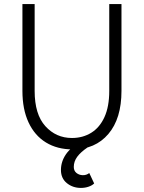

<svg xmlns="http://www.w3.org/2000/svg" viewBox="-20 -721 706 942"><path d="M337 12Q261 12 205.5 -22Q150 -56 120 -120.5Q90 -185 90 -275V-701H150V-275Q150 -160 202.5 -102Q255 -44 333 -44Q386 -44 427.5 -69.5Q469 -95 492.5 -146.5Q516 -198 516 -275V-701H576V-275Q576 -139 511.5 -63.5Q447 12 337 12ZM377 201Q337 201 308 177.5Q279 154 279 113Q279 72 303.5 36Q328 0 383 -28L410 2Q376 25 359 48Q342 71 342 98Q342 117 355 127.5Q368 138 386 138.5Q404 139 418 128L442 179Q432 189 414.5 195Q397 201 377 201Z"/></svg>

Font: Inclusive Sans Light
Style: Regular
Weight: 300
Designer: Olivia King
Foundry: Olivia King
Version: Version 2.004